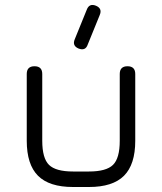

<svg xmlns="http://www.w3.org/2000/svg" viewBox="-20 -748 648 768"><path d="M294 -554Q268 -565 279 -591L327 -709Q337 -736 364 -725Q390 -714 379 -688L331 -570Q322 -543 294 -554ZM87 -185V-452Q87 -483 118 -483Q149 -483 149 -452V-185Q149 -115 176 -88.5Q203 -62 272 -62H336Q405 -62 432 -88.5Q459 -115 459 -185V-452Q459 -483 490 -483Q521 -483 521 -452V-185Q521 -90 476 -45Q431 0 336 0H272Q177 0 132 -45Q87 -90 87 -185Z"/></svg>

Font: Jura Medium
Style: Regular
Weight: 500
Designer: Daniel Johnson, Alexei Vanyashin
Foundry: Daniel Johnson
Version: Version 5.103